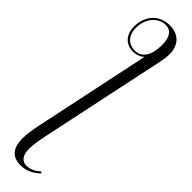

<svg xmlns="http://www.w3.org/2000/svg" viewBox="-347 -734 943 943"><g transform="rotate(45 124.0 -262.5)"><path d="M101 240C146 240 173 223 203 197L197 189C176 206 156 221 125 221C95 221 75 200 75 153C75 122 82 85 90 47L221 -573C228 -604 235 -638 235 -663C235 -719 205 -765 135 -765C62 -765 15 -710 15 -637C15 -581 47 -545 99 -545C120 -545 142 -552 157 -568L30 35C22 73 16 109 16 140C16 206 45 240 101 240ZM101 -555C57 -555 26 -586 26 -638C26 -705 69 -752 120 -752C158 -752 177 -722 177 -670C177 -603 154 -556 101 -555Z"/></g></svg>

Font: Noto Serif Display SemiCondensed Light
Style: Italic
Weight: 300
Width: 4
Italic angle: -12°
Designer: Monotype Design Team
Foundry: Monotype Imaging Inc.
Version: Version 2.009